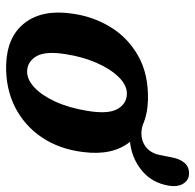

<svg xmlns="http://www.w3.org/2000/svg" viewBox="-25 -615 651 641"><g transform="rotate(90 300.5 -294.5)"><path d="M314 -463Q361.5 -461.5 397.5 -445.5Q433 -435 461 -449.8Q489 -464.5 497 -500.5L505.5 -543Q510.5 -570 524.5 -585.8Q538.5 -601.5 562.5 -600Q584.5 -598.5 595.5 -576.5Q606.5 -554.5 596.5 -517Q584.5 -469.5 545 -439Q505.5 -408.5 453.5 -403Q500.5 -344.5 487.5 -246Q478 -167.5 438.8 -109Q399.5 -50.5 337.2 -19Q275 12.5 196 10.5Q102.5 7.5 57 -51Q11.5 -109.5 25 -206.5Q34 -278 69.8 -337Q105.5 -396 166.8 -430.5Q228 -465 314 -463ZM217 -59.5Q244 -58.5 270.8 -82.8Q297.5 -107 318.8 -152.8Q340 -198.5 350 -260Q361.5 -328 344.8 -359.5Q328 -391 295.5 -392.5Q266 -394 238.2 -366.2Q210.5 -338.5 190 -291.8Q169.5 -245 161 -189Q150 -122.5 167.2 -91.8Q184.5 -61 217 -59.5Z"/></g></svg>

Font: Fraunces 72pt S100 SemiBold
Style: Italic
Weight: 600
Italic angle: -16°
Version: Version 1.000; ttfautohint (v1.8.3)